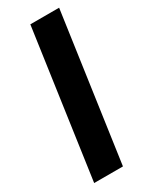

<svg xmlns="http://www.w3.org/2000/svg" viewBox="-161 -630 529 670"><g transform="rotate(-30 103.5 -295.5)"><path d="M6.9 0 90.9 -591H206.9L122.9 0Z"/></g></svg>

Font: Alumni Sans Thin
Style: Italic
Weight: 100
Italic angle: -8°
Designer: Robert E. Leuschke
Foundry: Robert E. Leuschke
Version: Version 1.016